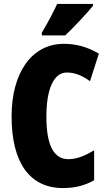

<svg xmlns="http://www.w3.org/2000/svg" viewBox="-20 -947 547 977"><path d="M453 -917V-927H271C250 -883 225 -834 193 -781V-767H312C362 -814 425 -883 453 -917ZM320 -578C363 -578 400 -561 438 -534L483 -674C426 -708 368 -724 305 -724C140 -724 39 -575 39 -355C39 -119 131 10 301 10C360 10 413 -3 459 -30V-182C416 -157 374 -137 328 -137C253 -137 216 -209 216 -354C216 -493 253 -578 320 -578Z"/></svg>

Font: Noto Sans Telugu ExtraCondensed Black
Style: Regular
Weight: 900
Width: 2
Designer: Jelle Bosma - Monotype Design Team
Foundry: Monotype Imaging Inc.
Version: Version 2.005